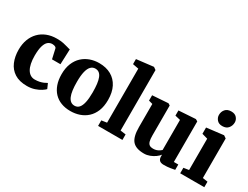

<svg xmlns="http://www.w3.org/2000/svg" viewBox="-73 -1399 2575 1990"><g transform="rotate(30 1215.0 -404.0)"><path d="M288 11Q196.5 11 138.8 -26Q81 -63 53.8 -127.5Q26.5 -192 26.5 -274Q26.5 -341.5 47 -396Q67.5 -450.5 105.5 -489.5Q143.5 -528.5 196.2 -549.2Q249 -570 313.5 -570Q360 -570 392 -563.5Q424 -557 446.2 -549.8Q468.5 -542.5 484.5 -540L477.5 -358.5H376.5L350.5 -474Q348.5 -483 340 -488.2Q331.5 -493.5 320.8 -495.8Q310 -498 301.5 -498Q272.5 -498 250.2 -480Q228 -462 215 -419.8Q202 -377.5 201.5 -303.5Q201.5 -250 210 -209.5Q218.5 -169 234.8 -142Q251 -115 274 -101.2Q297 -87.5 325 -87.5Q356 -87.5 381 -93Q406 -98.5 426.2 -107.2Q446.5 -116 462 -125.5L488 -66.5Q476 -53 447.8 -34.8Q419.5 -16.5 378.8 -2.8Q338 11 288 11Z M539 -275Q539 -350 561.8 -405.5Q584.5 -461 624 -497.5Q663.5 -534 714.2 -552Q765 -570 821.5 -570Q904.5 -570 964.8 -536.2Q1025 -502.5 1057.8 -438.8Q1090.5 -375 1090.5 -284Q1090.5 -207 1067.8 -151.2Q1045 -95.5 1005.5 -59.5Q966 -23.5 915 -6.2Q864 11 807.5 11Q745.5 11 696 -8Q646.5 -27 611.5 -63.8Q576.5 -100.5 557.8 -153.8Q539 -207 539 -275ZM817.5 -58.5Q849.5 -58.5 870.5 -81Q891.5 -103.5 902.2 -150.8Q913 -198 913 -272Q913 -328.5 907.8 -371.2Q902.5 -414 891 -442.8Q879.5 -471.5 860.8 -486Q842 -500.5 815 -500.5Q783.5 -500.5 761.5 -478Q739.5 -455.5 728 -408.5Q716.5 -361.5 716.5 -287Q716.5 -230 722.2 -187.2Q728 -144.5 740.2 -116Q752.5 -87.5 771.5 -73Q790.5 -58.5 817.5 -58.5Z M1199 -75.5V-722L1128.5 -735.5V-796L1329 -819.5H1331.5L1361 -798.5V-75L1426 -66V0H1135V-66Z M1926 10Q1889.5 10 1873.8 -6Q1858 -22 1858 -51V-73Q1843 -52.5 1816.2 -33.2Q1789.5 -14 1756.5 -1.5Q1723.5 11 1689 11Q1591 11 1549.5 -37.5Q1508 -86 1508 -200V-478L1461 -491V-555L1649 -568H1650L1672 -554V-196Q1672 -152.5 1679 -127.2Q1686 -102 1702 -91Q1718 -80 1745 -80Q1769 -80 1787.2 -86.5Q1805.5 -93 1818.5 -101.8Q1831.5 -110.5 1839 -118V-478L1776 -493V-555L1975 -568H1978L2002 -554V-69H2055V-5Q2036.5 -1.5 2002.8 4.2Q1969 10 1926 10Z M2117.5 0V-66L2180.5 -75.5V-450.5L2112.5 -470V-545L2313 -569H2315L2345.5 -548V-75L2406 -66V0ZM2248.5 -641.5Q2206.5 -641.5 2184.5 -667.8Q2162.5 -694 2162.5 -725Q2162.5 -764.5 2186.5 -792.5Q2210.5 -820.5 2257.5 -820.5H2258.5Q2300.5 -820.5 2322.5 -795.5Q2344.5 -770.5 2344.5 -739.5Q2344.5 -700 2320.5 -670.8Q2296.5 -641.5 2249.5 -641.5Z"/></g></svg>

Font: Merriweather Light 18pt Black
Style: Regular
Weight: 900
Version: Version 2.100